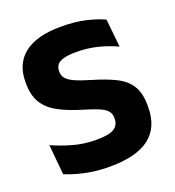

<svg xmlns="http://www.w3.org/2000/svg" viewBox="-123 -750 786 862"><g transform="rotate(-20 270.0 -319.0)"><path d="M256.5 13.5Q212 13.5 173.2 7.8Q134.5 2 102.8 -7.2Q71 -16.5 47 -26.5L33.5 -170.5Q73 -152 127 -136.2Q181 -120.5 241.5 -120.5Q300 -120.5 324.8 -135.2Q349.5 -150 349.5 -181.5V-185Q349.5 -206 338.2 -219.2Q327 -232.5 300.8 -243.8Q274.5 -255 230 -268Q163 -288 118.2 -312.5Q73.5 -337 51.5 -373.8Q29.5 -410.5 29.5 -467V-473.5Q29.5 -560.5 88.8 -606.5Q148 -652.5 263 -652.5Q332 -652.5 382.2 -640.5Q432.5 -628.5 467.5 -612L481 -478Q442.5 -496.5 393.8 -509.2Q345 -522 289.5 -522Q250.5 -522 228.2 -515.5Q206 -509 197 -496.8Q188 -484.5 188 -467V-465Q188 -447 198.2 -433.5Q208.5 -420 235.2 -407.5Q262 -395 311.5 -380.5Q378 -361 421.8 -338.8Q465.5 -316.5 487.2 -281.2Q509 -246 509 -187.5V-179.5Q509 -83 446.5 -34.8Q384 13.5 256.5 13.5Z"/></g></svg>

Font: Anek Bangla
Style: Bold
Weight: 700
Designer: Sulekha Rajkumar (Bangla), Yesha Goshar (Latin)
Foundry: Ek Type
Version: Version 1.003